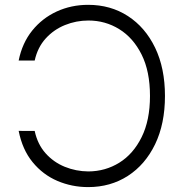

<svg xmlns="http://www.w3.org/2000/svg" viewBox="-20 -757 759 787"><path d="M341.3 9.9Q274.9 9.9 215.4 -15.4Q155.9 -40.8 113.8 -92.2Q71.7 -143.5 56.5 -220.5L122.2 -220.2Q133.9 -165.8 166.7 -128.9Q199.6 -92 245.6 -73.3Q291.5 -54.7 342.3 -54.3Q411.9 -54.7 469.1 -90.2Q526.3 -125.7 560.5 -194.8Q594.8 -263.8 594.8 -363.6Q594.8 -464.5 560.5 -533.2Q526.3 -601.9 468.9 -637.4Q411.6 -672.9 342.3 -672.9Q292.3 -672.9 246.3 -654.3Q200.3 -635.7 167.3 -599.3Q134.2 -562.9 122.2 -508.9H56.5Q71 -580.6 112 -631.6Q153.1 -682.5 212.5 -709.9Q272 -737.2 341.3 -737.2Q433.2 -737.2 504.3 -691.2Q575.3 -645.2 615.8 -561.4Q656.2 -477.6 656.2 -363.6Q656.2 -249.6 615.8 -165.8Q575.3 -82 504.1 -36Q432.9 9.9 341.3 9.9Z"/></svg>

Font: Inter UI Light
Style: Regular
Weight: 300
Designer: Rasmus Andersson
Foundry: rsms
Version: 3.2;8d6f07862